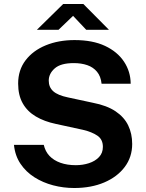

<svg xmlns="http://www.w3.org/2000/svg" viewBox="-20 -933 732 963"><path d="M352 10Q298 10 246.5 -3.5Q195 -17 152.5 -44Q110 -71 82.8 -111.5Q55.5 -152 50 -206.5H199.5Q207 -173.5 228.2 -151Q249.5 -128.5 283.2 -116.5Q317 -104.5 360.5 -104.5Q395 -104.5 426 -114.5Q457 -124.5 476.5 -145Q496 -165.5 496 -196.5Q496 -233.5 469 -252.2Q442 -271 395.5 -282L260 -311.5Q202.5 -323.5 159.8 -348.8Q117 -374 94 -414.8Q71 -455.5 71 -514Q71 -581.5 108.2 -630.5Q145.5 -679.5 209.8 -705.8Q274 -732 354 -732Q444.5 -732 506.8 -702.8Q569 -673.5 602 -623.8Q635 -574 635.5 -513H489.5Q485.5 -550.5 466.5 -573.2Q447.5 -596 417.8 -606.2Q388 -616.5 350 -616.5Q284.5 -616.5 254.5 -590Q224.5 -563.5 224.5 -528.5Q224.5 -495.5 247.2 -475.2Q270 -455 320.5 -444.5L446 -417.5Q516 -404 559.5 -374.8Q603 -345.5 623 -304Q643 -262.5 643 -211Q643 -145.5 605.8 -95.8Q568.5 -46 503 -18Q437.5 10 352 10ZM165 -783.5 297 -913H398L526.5 -783.5H412.5L346.5 -853.5L273.5 -783.5Z"/></svg>

Font: Public Sans Thin
Style: Bold
Weight: 700
Version: Version 2.001